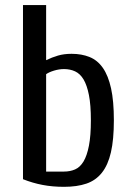

<svg xmlns="http://www.w3.org/2000/svg" viewBox="-20 -720 510 750"><path d="M69.8 -20V-700.2H160.2V-484.9Q183.1 -496.1 206.5 -502.9Q230 -509.8 259.8 -509.8Q298.8 -509.8 329.8 -497.3Q360.8 -484.9 381.8 -454.8Q402.8 -424.8 413.8 -375Q424.8 -325.2 424.8 -250Q424.8 -174.8 413.3 -125Q401.9 -75.2 377.9 -45.2Q354 -15.1 317.4 -2.7Q280.8 9.8 230 9.8Q185.1 9.8 146.5 2.4Q107.9 -4.9 69.8 -20ZM160.2 -49.8H230Q253.9 -49.8 273.4 -58.3Q293 -66.9 306.4 -89.4Q319.8 -111.8 327.4 -150.9Q335 -189.9 335 -250Q335 -310.1 327.4 -348.6Q319.8 -387.2 306.4 -409.7Q293 -432.1 273.4 -441.2Q253.9 -450.2 230 -450.2Q210.9 -450.2 190.9 -444.1Q170.9 -438 160.2 -430.2Z"/></svg>

Font: 
Style: .
Weight: 400
Designer: Jovanny Lemonad
Foundry: Jovanny Lemonad
Version: Version 1.002